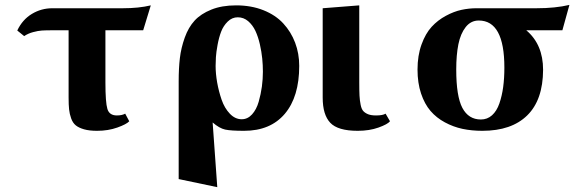

<svg xmlns="http://www.w3.org/2000/svg" viewBox="-20 -524 2398 787"><path d="M194.8 -399.9Q168 -399.9 152.1 -398.9Q136.2 -397.9 115.5 -392.3Q94.7 -386.7 79.1 -376L50.8 -398.9Q71.8 -443.4 110.4 -466.8Q148.9 -490.2 194.8 -490.2H483.9Q548.8 -490.2 598.1 -502L566.9 -399.9H412.1V-186Q412.1 -104 420.2 -77.4Q428.2 -50.8 459 -50.8Q480 -50.8 493.2 -58.1L509.8 -26.9Q498.5 -14.6 460.9 -1.2Q423.3 12.2 377.9 12.2Q346.2 12.2 324.7 6.1Q303.2 0 290.8 -10Q278.3 -20 271.7 -38.6Q265.1 -57.1 263.2 -75.7Q261.2 -94.2 261.2 -124V-399.9Z M1057.6 -230Q1057.6 -256.3 1054.9 -283.9Q1052.2 -311.5 1045.2 -342.5Q1038.1 -373.5 1026.9 -397.5Q1015.6 -421.4 997.1 -437.3Q978.5 -453.1 954.6 -453.1Q931.2 -453.1 913.3 -435.5Q895.5 -418 886.5 -394.3Q877.4 -370.6 871.8 -340.1Q866.2 -309.6 865 -289.8Q863.8 -270 863.8 -253.9Q863.8 -222.2 870.1 -186Q876.5 -149.9 888.4 -115.2Q900.4 -80.6 922.1 -57.9Q943.8 -35.2 970.7 -35.2Q995.1 -35.2 1013.2 -55.2Q1031.2 -75.2 1040.3 -106.7Q1049.3 -138.2 1053.5 -169.2Q1057.6 -200.2 1057.6 -230ZM851.6 -22 870.6 243.2 712.4 210V-190.9Q712.4 -244.1 717.3 -285.9Q722.2 -327.6 737.3 -369.9Q752.4 -412.1 777.8 -439.7Q803.2 -467.3 846.2 -484.6Q889.2 -502 947.8 -502Q1009.8 -502 1059.6 -482.2Q1109.4 -462.4 1141.1 -428Q1172.9 -393.6 1189.7 -349.1Q1206.5 -304.7 1206.5 -253.9Q1206.5 -127.4 1147.5 -57.6Q1088.4 12.2 980.5 12.2Q926.3 12.2 902.8 7.1Q879.4 2 851.6 -22Z M1302.7 -124V-490.2L1452.6 -502V-186Q1452.6 -151.4 1453.6 -131.8Q1454.6 -112.3 1458.3 -94.2Q1461.9 -76.2 1469.7 -68.1Q1477.5 -60.1 1489.7 -55.4Q1502 -50.8 1521.5 -50.8Q1548.8 -50.8 1560.5 -58.1L1578.6 -26.9Q1568.8 -14.6 1531.5 -1.2Q1494.1 12.2 1446.3 12.2Q1364.7 12.2 1333.7 -20.8Q1302.7 -53.7 1302.7 -124Z M1850.1 -238.8Q1850.1 -129.4 1875.2 -81.8Q1900.4 -34.2 1951.2 -34.2Q1977.5 -34.2 1996.8 -51.5Q2016.1 -68.8 2026.9 -99.9Q2037.6 -130.9 2042.5 -167.2Q2047.4 -203.6 2047.4 -247.1Q2047.4 -439.9 1942.4 -439.9Q1910.2 -439.9 1888.9 -413.1Q1867.7 -386.2 1858.9 -342.5Q1850.1 -298.8 1850.1 -238.8ZM1691.4 -238.8Q1691.4 -296.4 1707.8 -341.6Q1724.1 -386.7 1749.3 -414.1Q1774.4 -441.4 1807.6 -459.2Q1840.8 -477.1 1871.6 -483.6Q1902.3 -490.2 1933.1 -490.2H2179.2Q2256.3 -490.2 2314 -503.9L2285.2 -399.9H2137.2Q2206.1 -341.8 2206.1 -237.8Q2205.6 -114.3 2141.1 -51Q2076.7 12.2 1957 12.2Q1913.6 12.2 1875.7 4.2Q1837.9 -3.9 1803.5 -22.5Q1769 -41 1744.6 -69.3Q1720.2 -97.7 1705.8 -140.9Q1691.4 -184.1 1691.4 -238.8Z"/></svg>

Font: Linguistics Pro
Style: Bold
Weight: 700
Designer: Stefan Peev, Context Ltd
Foundry: Stefan Peev, Context Ltd
Version: Version 001.000